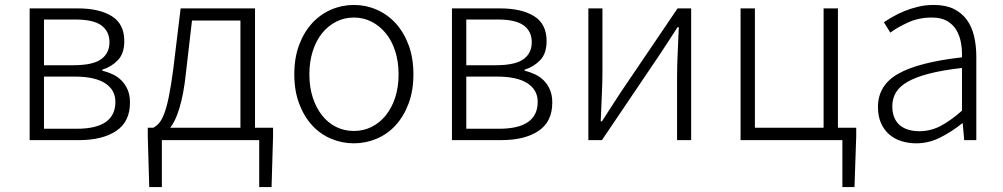

<svg xmlns="http://www.w3.org/2000/svg" viewBox="-20 -567 4057 777"><path d="M100 -533H295Q382 -533 432.5 -501.5Q483 -470 483 -401Q483 -351 457.5 -324Q432 -297 394 -285V-281Q415 -276 435.5 -266.5Q456 -257 471.5 -241.5Q487 -226 496.5 -204Q506 -182 506 -152Q506 -74 450 -37Q394 0 301 0H100ZM276 -303Q356 -303 389.5 -327.5Q423 -352 423 -396Q423 -440 390.5 -464Q358 -488 285 -488H158V-303ZM291 -46Q447 -46 447 -155Q447 -203 405.5 -230Q364 -257 283 -257H158V-46Z M733 -277Q728 -228 721 -191.5Q714 -155 705.5 -127.5Q697 -100 688 -81.5Q679 -63 669 -50H953V-484H757ZM1085 -50V-15L1079 190H1029V0H635V190H584L578 -15V-50H600Q612 -56 623 -68Q634 -80 644 -105.5Q654 -131 663 -174.5Q672 -218 681 -286L711 -533H1012V-50Z M1412 13Q1364 13 1320 -5.5Q1276 -24 1243 -60Q1210 -96 1190.5 -148Q1171 -200 1171 -266Q1171 -333 1190.5 -385Q1210 -437 1243 -473Q1276 -509 1320 -528Q1364 -547 1412 -547Q1460 -547 1504 -528Q1548 -509 1581 -473Q1614 -437 1633.5 -385Q1653 -333 1653 -266Q1653 -200 1633.5 -148Q1614 -96 1581 -60Q1548 -24 1504 -5.5Q1460 13 1412 13ZM1412 -37Q1451 -37 1484 -53.5Q1517 -70 1541.5 -100.5Q1566 -131 1579.5 -173Q1593 -215 1593 -266Q1593 -317 1579.5 -359.5Q1566 -402 1541.5 -432Q1517 -462 1484 -479Q1451 -496 1412 -496Q1373 -496 1340 -479Q1307 -462 1283 -432Q1259 -402 1245.5 -359.5Q1232 -317 1232 -266Q1232 -215 1245.5 -173Q1259 -131 1283 -100.5Q1307 -70 1340 -53.5Q1373 -37 1412 -37Z M1809 -533H2004Q2091 -533 2141.5 -501.5Q2192 -470 2192 -401Q2192 -351 2166.5 -324Q2141 -297 2103 -285V-281Q2124 -276 2144.5 -266.5Q2165 -257 2180.5 -241.5Q2196 -226 2205.5 -204Q2215 -182 2215 -152Q2215 -74 2159 -37Q2103 0 2010 0H1809ZM1985 -303Q2065 -303 2098.5 -327.5Q2132 -352 2132 -396Q2132 -440 2099.5 -464Q2067 -488 1994 -488H1867V-303ZM2000 -46Q2156 -46 2156 -155Q2156 -203 2114.5 -230Q2073 -257 1992 -257H1867V-46Z M2361 -533H2418V-276Q2418 -233 2415.5 -181.5Q2413 -130 2411 -76H2416Q2432 -101 2453.5 -134Q2475 -167 2491 -192L2722 -533H2777V0H2720V-256Q2720 -301 2722.5 -352Q2725 -403 2727 -457H2722Q2706 -432 2684.5 -399Q2663 -366 2647 -342L2416 0H2361Z M3445 -50V-15L3438 190H3389V0H2977V-533H3035V-50H3313V-533H3371V-50Z M3688 13Q3656 13 3627.5 4Q3599 -5 3578 -23.5Q3557 -42 3545 -69.5Q3533 -97 3533 -134Q3533 -222 3615 -268.5Q3697 -315 3873 -335Q3874 -365 3869 -393.5Q3864 -422 3850.5 -445Q3837 -468 3813 -482Q3789 -496 3751 -496Q3698 -496 3654.5 -476Q3611 -456 3583 -435L3557 -477Q3572 -487 3593.5 -499.5Q3615 -512 3641 -522.5Q3667 -533 3696.5 -540Q3726 -547 3759 -547Q3807 -547 3839.5 -531Q3872 -515 3892.5 -487Q3913 -459 3922 -420.5Q3931 -382 3931 -338V0H3882L3876 -68H3874Q3833 -35 3786 -11Q3739 13 3688 13ZM3700 -36Q3745 -36 3785 -56.5Q3825 -77 3873 -119V-292Q3794 -283 3740 -269Q3686 -255 3653 -236Q3620 -217 3605.5 -192.5Q3591 -168 3591 -137Q3591 -110 3599.5 -90.5Q3608 -71 3623 -59Q3638 -47 3658 -41.5Q3678 -36 3700 -36Z"/></svg>

Font: SpoqaHanSansJP-Light
Style: Regular
Weight: 300
Designer: [Source Han Sans]
Ryoko NISHIZUKA  (kana & ideographs); Paul D. Hunt (Latin, Greek & Cyrillic); Wenlong ZHANG  (bopomofo
Foundry: Spoqa (http://bi.spoqa.com)
Version: Version 1.002.20150607